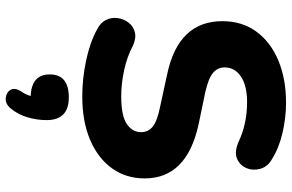

<svg xmlns="http://www.w3.org/2000/svg" viewBox="-198 -558 1040 685"><g transform="rotate(90 322.5 -216.0)"><path d="M324 11Q262 11 197.5 -2.5Q133 -16 87 -41Q62 -53 52 -73Q42 -93 45 -115Q48 -137 61 -154Q74 -171 95 -176.5Q116 -182 143 -170Q182 -149 230.5 -138.5Q279 -128 324 -128Q394 -128 423 -148Q452 -168 452 -199Q452 -225 431.5 -241Q411 -257 360 -267L245 -292Q56 -332 56 -489Q56 -558 92.5 -609Q129 -660 195 -688Q261 -716 347 -716Q400 -716 454 -703.5Q508 -691 548 -666Q575 -651 582.5 -625Q590 -599 580.5 -575.5Q571 -552 547.5 -541.5Q524 -531 488 -546Q423 -577 345 -577Q286 -577 253.5 -555Q221 -533 221 -497Q221 -472 240.5 -455.5Q260 -439 309 -428L424 -404Q617 -362 617 -212Q617 -145 581 -95Q545 -45 479.5 -17Q414 11 324 11ZM366 268Q350 286 330 284Q310 282 301 266.5Q292 251 308 227Q318 213 323 195Q246 192 246 127Q246 59 328 59Q409 59 409 138Q409 172 399 206.5Q389 241 366 268Z"/></g></svg>

Font: Chiron GoRound TC EB
Style: Regular
Weight: 700
Designer: Ryoko NISHIZUKA 西塚涼子 (kana, bopomofo & ideographs); Paul D. Hunt (Latin, Greek & Cyrillic); Sandoll Communications 산돌커뮤니
Foundry: Adobe
Version: Version 1.000;hotconv 1.1.1;makeotfexe 2.6.0